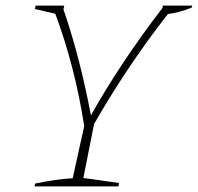

<svg xmlns="http://www.w3.org/2000/svg" viewBox="-20 -664 705 684"><path d="M103 0 105 -10Q181 -26 239 -29L280 -215Q263 -324 237 -424Q211 -524 177 -615L104 -632L107 -644H209L206 -631Q239 -534 262.5 -441Q286 -348 304 -253Q354 -343 418.5 -440Q483 -537 559 -636L560 -644H665L663 -637Q619 -619 578 -614Q504 -519 438 -420.5Q372 -322 315 -222L277 -30L404 -12L402 0Z"/></svg>

Font: Piazzolla Thin
Style: Italic
Weight: 100
Italic angle: -11.3°
Designer: Juan Pablo del Peral
Foundry: Huerta Tipografica
Version: Version 1.330